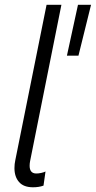

<svg xmlns="http://www.w3.org/2000/svg" viewBox="-20 -772 398 797"><path d="M40 -74.2Q40 -91.3 43.5 -106.9L173.3 -752H234.9L105 -103.5Q103 -93.8 103 -84Q103 -51.8 130.9 -51.8Q140.1 -51.8 151.1 -54.2Q162.1 -56.6 168.9 -60.1L160.6 -1.5Q141.6 5.4 117.2 5.4Q78.1 5.4 59.1 -16.4Q40 -38.1 40 -74.2ZM303.7 -752H357.9L305.7 -541H257.8Z"/></svg>

Font: Reddit Sans Vanilla Light
Style: Italic
Weight: 300
Italic angle: -11.25°
Designer: Stephen Hutchings
Version: Version 1.013